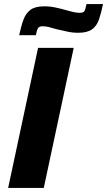

<svg xmlns="http://www.w3.org/2000/svg" viewBox="-20 -923 526 943"><path d="M20 0 167 -688H342L195 0ZM74 -750Q84 -796 95.5 -827Q107 -858 130 -875Q153 -892 197 -892Q226 -892 253.5 -886Q281 -880 305 -873Q324 -868 340 -864Q356 -860 371 -860Q390 -860 395 -869Q400 -878 405 -903H486Q477 -859 466 -827Q455 -795 431.5 -778.5Q408 -762 364 -762Q334 -762 307.5 -768.5Q281 -775 256 -780Q237 -786 220.5 -790Q204 -794 190 -794Q172 -794 166.5 -784.5Q161 -775 156 -750Z"/></svg>

Font: Saira Thin
Style: Bold Italic
Weight: 700
Italic angle: -12°
Version: Version 1.101